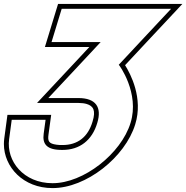

<svg xmlns="http://www.w3.org/2000/svg" viewBox="-28 -870 952 981"><path d="M320.3 -655H235.3L287.2 -825H372.2H692.2H777.2H846.2L724.5 -695L578.8 -539C580.8 -539 686.5 -394 639 -242C591 -85 398.5 67 239.8 66C92.8 66 3.4 -47 18.6 -159L31.9 -258H204.9L195.2 -187C187.7 -133 211.5 -103 291.8 -104C378.8 -104 442.8 -153 469 -242C493.8 -323 460.8 -369 372.8 -369H287.8H218.8L340.6 -499L486.3 -655ZM201.5 -630H428.7L322.3 -516.1L161.2 -344H372.8C390 -344 404.1 -342 415 -338.7C449 -328.4 462.4 -305.9 445 -249.2C421.5 -169.1 368 -129 291.6 -129C279.6 -128.8 269.8 -129.4 261.3 -130.6C220.5 -136.2 215.1 -148.5 219.9 -183.6L233.5 -283H10L-6.2 -162.4C-7.4 -153.1 -8.1 -143.7 -8.1 -134.4C-8.2 -16.5 91.1 91 239.7 91C411.8 92.1 611.6 -66.9 662.9 -234.6C704.8 -368.7 638.4 -493.6 611 -536.9L742.7 -677.9L903.9 -850H268.7Z"/></svg>

Font: Nordica Plus
Style: NordicaClassicBkOblOl
Weight: 900
Version: Version 1.01